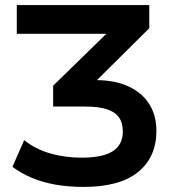

<svg xmlns="http://www.w3.org/2000/svg" viewBox="-20 -725 698 755"><path d="M309 10Q249 10 198 1Q147 -8 104.5 -26Q62 -44 29 -69L75 -174Q118 -139 176.5 -122Q235 -105 301 -105Q384 -105 423.5 -130.5Q463 -156 463 -207Q463 -243 447 -264.5Q431 -286 398.5 -296Q366 -306 316 -306H189V-388L435 -628L441 -592H46V-705H567V-614L326 -375L293 -410H355Q431 -410 484.5 -385.5Q538 -361 566.5 -316.5Q595 -272 595 -210Q595 -107 523 -48.5Q451 10 309 10Z"/></svg>

Font: Nunito Sans 9pt
Style: Bold
Weight: 700
Version: Version 3.101;gftools[0.9.27]